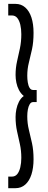

<svg xmlns="http://www.w3.org/2000/svg" viewBox="-20 -760 248 990"><path d="M22.5 150.6H41.3Q58.5 150.6 69 137.7Q79.4 124.8 84.7 102.5Q89.9 80.1 89.9 53.8Q89.9 16.6 82.7 -16.1Q75.4 -48.8 67.9 -83Q60.3 -117.2 60.3 -157Q60.3 -176.2 64.4 -196.7Q68.5 -217.3 77.7 -235.4Q86.9 -253.6 102.4 -265Q86.9 -278.2 77.7 -295.8Q68.5 -313.5 64.4 -333.9Q60.3 -354.2 60.3 -372.7Q60.3 -410.4 67.9 -443.6Q75.4 -476.8 82.7 -510.6Q89.9 -544.5 89.9 -583.5Q89.9 -610.8 84.7 -632.7Q79.4 -654.5 69 -667.4Q58.5 -680.3 41.3 -680.3H22.5V-740H60.2Q89.1 -740 110.1 -721.6Q131.1 -703.2 142.1 -669.8Q153 -636.3 153 -590.6Q153 -542.8 145.1 -506.3Q137.3 -469.7 128.9 -437.3Q120.6 -404.8 120.6 -369.3Q120.6 -351.9 123.3 -334.9Q126 -317.8 132.7 -306.9Q139.3 -296.1 150.3 -296.1H169.1V-233.6H150.3Q140 -233.6 133.3 -222.7Q126.7 -211.9 123.6 -195.2Q120.6 -178.5 120.6 -160.4Q120.6 -124.2 128.9 -90.7Q137.3 -57.2 145.1 -21.2Q153 14.8 153 60.9Q153 105.9 142.1 139.7Q131.1 173.5 110.1 191.9Q89.1 210.3 60.2 210.3H22.5Z"/></svg>

Font: Georama ExtraCondensed Thin
Style: Regular
Weight: 100
Width: 2
Designer: Jean-Baptiste Levee
Foundry: Production Type
Version: Version 1.001